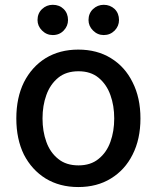

<svg xmlns="http://www.w3.org/2000/svg" viewBox="-20 -756 643 787"><path d="M196.3 -612.3Q170.9 -612.3 152.3 -630.9Q133.8 -649.4 133.8 -673.8Q133.8 -701.2 152.3 -718.8Q170.9 -736.3 196.3 -736.3Q223.6 -736.3 241.2 -718.8Q258.8 -701.2 258.8 -673.8Q258.8 -649.4 241.2 -630.9Q223.6 -612.3 196.3 -612.3ZM405.3 -612.3Q379.9 -612.3 361.3 -630.9Q342.8 -649.4 342.8 -673.8Q342.8 -701.2 361.3 -718.8Q379.9 -736.3 405.3 -736.3Q431.6 -736.3 450.2 -718.8Q467.8 -701.2 467.8 -673.8Q467.8 -649.4 450.2 -630.9Q431.6 -612.3 405.3 -612.3ZM300.8 10.7Q224.6 10.7 167 -24.4Q110.4 -59.6 78.1 -122.1Q46.9 -185.5 46.9 -270.5Q46.9 -355.5 78.1 -418.9Q110.4 -482.4 167 -517.6Q224.6 -552.7 300.8 -552.7Q377.9 -552.7 434.6 -517.6Q492.2 -482.4 523.4 -418.9Q555.7 -355.5 555.7 -270.5Q555.7 -185.5 523.4 -122.1Q492.2 -59.6 434.6 -24.4Q377.9 10.7 300.8 10.7ZM301.8 -78.1Q351.6 -78.1 383.8 -104.5Q417 -130.9 432.6 -174.8Q448.2 -217.8 448.2 -270.5Q448.2 -323.2 432.6 -366.2Q417 -410.2 383.8 -437.5Q351.6 -463.9 301.8 -463.9Q251 -463.9 218.8 -437.5Q185.5 -410.2 169.9 -366.2Q154.3 -323.2 154.3 -270.5Q154.3 -217.8 169.9 -174.8Q185.5 -130.9 218.8 -104.5Q251 -78.1 301.8 -78.1Z"/></svg>

Font: DeepSea
Style: Medium
Weight: 500
Designer: Stem
Version: Version 3.019;git-0a5106e0b